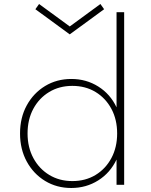

<svg xmlns="http://www.w3.org/2000/svg" viewBox="-20 -922 755 958"><path d="M335.5 16Q410 16 470 -21.8Q530 -59.5 561.5 -126V0H599.5V-861H561.5V-386.5Q530.5 -452.5 470.5 -490.2Q410.5 -528 336 -528Q263 -528 205 -492.8Q147 -457.5 113.5 -396.2Q80 -335 80 -256Q80 -177.5 113.5 -116Q147 -54.5 205 -19.2Q263 16 335.5 16ZM341 -18.5Q276.5 -18.5 226 -49Q175.5 -79.5 146.5 -133.2Q117.5 -187 117.5 -256Q117.5 -325.5 146.2 -379Q175 -432.5 225.5 -463Q276 -493.5 341 -493.5Q406.5 -493.5 456.8 -463Q507 -432.5 535.8 -379Q564.5 -325.5 564.5 -256Q564.5 -187 535.8 -133.2Q507 -79.5 456.8 -49Q406.5 -18.5 341 -18.5ZM328 -750.5 499.5 -876 481 -902 328 -790 175 -902 156.5 -876Z"/></svg>

Font: Spartan ExtraLight
Style: Regular
Weight: 200
Designer: Matt Bailey, Mirko Velimirovic
Foundry: Matt Bailey
Version: Version 1.003; ttfautohint (v1.8.3)